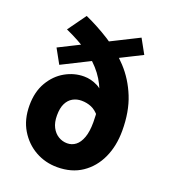

<svg xmlns="http://www.w3.org/2000/svg" viewBox="-138 -841 835 951"><g transform="rotate(20 280.0 -365.0)"><path d="M273 12Q210 12 157.5 -17.5Q105 -47 72.5 -101Q40 -155 40 -229Q40 -301 70 -352Q100 -403 147 -429.5Q194 -456 246 -456Q283 -456 318.5 -438Q354 -420 370 -375L372 -293Q351 -319 327 -329Q303 -339 275 -339Q250 -339 229.5 -327.5Q209 -316 197 -292Q185 -268 185 -229Q185 -192 198 -167Q211 -142 232.5 -129Q254 -116 279 -116Q304 -116 323.5 -131Q343 -146 354.5 -177.5Q366 -209 366 -259Q366 -334 349 -391.5Q332 -449 297.5 -495Q263 -541 210.5 -577.5Q158 -614 86 -646L155 -742Q222 -712 286 -671.5Q350 -631 402 -575Q454 -519 484.5 -443.5Q515 -368 515 -268Q515 -187 486 -124Q457 -61 403 -24.5Q349 12 273 12ZM110 -468 68 -544 447 -734 489 -658Z"/></g></svg>

Font: Source Sans 3 ExtraBold
Style: Regular
Weight: 800
Designer: Paul D. Hunt
Foundry: Adobe
Version: Version 3.052;hotconv 1.1.0;makeotfexe 2.6.0